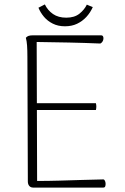

<svg xmlns="http://www.w3.org/2000/svg" viewBox="-20 -849 567 869"><path d="M130 0Q119 0 112.5 -7.5Q106 -15 106 -28L104 -592Q104 -622 102.5 -643Q101 -664 97 -678Q102 -684 109 -686.5Q116 -689 127 -689H438Q444 -689 446.5 -684Q449 -679 448 -672Q447 -665 443 -659.5Q439 -654 434 -652Q361 -655 291.5 -656.5Q222 -658 146 -659L148 -30Q198 -30 249 -31.5Q300 -33 350 -34.5Q400 -36 448 -37Q453 -36 455.5 -29.5Q458 -23 458 -16.5Q458 -10 456 -5Q454 0 447 0ZM139 -351V-382H414Q416 -374 416 -366.5Q416 -359 414 -351ZM400 -817Q389 -792 371 -772.5Q353 -753 329 -741.5Q305 -730 274 -730Q243 -730 219 -742Q195 -754 179 -773Q163 -792 154 -814Q161 -818 168.5 -821.5Q176 -825 183 -829Q196 -802 220 -785.5Q244 -769 280 -769Q317 -769 339.5 -787Q362 -805 373 -828Q380 -825 386 -822.5Q392 -820 400 -817Z"/></svg>

Font: Arima ExtraLight
Style: Regular
Weight: 250
Designer: Joana Correia and Natanael Gama
Foundry: NDISCOVER
Version: Version 1.101;gftools[0.9.23]